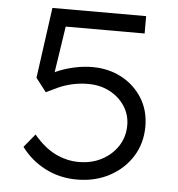

<svg xmlns="http://www.w3.org/2000/svg" viewBox="-51 -748 747 804"><g transform="rotate(5 322.0 -346.5)"><path d="M301 7Q228 7 167.5 -24.5Q107 -56 67 -110L113 -166Q156 -114 204 -90.5Q252 -67 302 -67Q357 -67 399.5 -89.5Q442 -112 467 -150.5Q492 -189 492 -238Q492 -282 468.5 -318Q445 -354 405 -375Q365 -396 314 -396Q280 -396 248.5 -389Q217 -382 190.5 -370Q164 -358 140 -346L96 -403L137 -700H531V-627H178L202 -645L165 -401L144 -417Q161 -430 190 -441.5Q219 -453 255 -460.5Q291 -468 325 -468Q394 -468 448.5 -439Q503 -410 535.5 -358.5Q568 -307 568 -239Q568 -169 533.5 -113.5Q499 -58 438.5 -25.5Q378 7 301 7Z"/></g></svg>

Font: Lexend Exa Light
Style: Regular
Weight: 300
Designer: Bonnie Shaver-Troup, Thomas Jockin
Foundry: Lexend
Version: Version 1.007